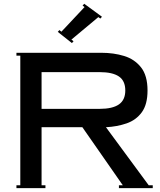

<svg xmlns="http://www.w3.org/2000/svg" viewBox="-20 -973 825 993"><path d="M287.3 -817.5 297.5 -809 417.3 -936.5 407.1 -944.1 415.6 -953.5 507.4 -886.3 498.9 -877 488.7 -884.6 349.3 -768.2 360.4 -759.7 351.9 -750.3 278.8 -808.1ZM65 0V-15H85V-685H65V-700H505Q568 -700 622 -683.5Q676 -667 709.5 -624.5Q743 -582 743 -505Q743 -433 713.5 -392.5Q684 -352 635 -335Q586 -318 528 -315L749 -15H770V0H595V-15H615L406 -315H195V-15H215V0ZM495 -600H195V-410H495Q562 -410 595 -433Q628 -456 628 -505Q628 -555 595 -577.5Q562 -600 495 -600Z"/></svg>

Font: Copperplate CC
Style: Regular
Weight: 400
Designer: indestructible type*
Foundry: Cowboy Collective
Version: Version 1.000